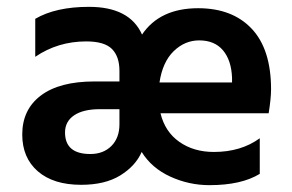

<svg xmlns="http://www.w3.org/2000/svg" viewBox="-20 -536 852 561"><path d="M394 -92Q376 -51 331.5 -23.5Q287 4 217 4Q136 4 90.5 -35.5Q45 -75 45 -143Q45 -216 99.5 -257Q154 -298 256 -298H329V-329Q329 -371 307 -393Q285 -415 232 -415Q149 -415 83 -370V-481Q143 -516 240 -516Q359 -516 395 -435Q447 -512 559 -512Q659 -512 715.5 -452Q772 -392 772 -275Q772 -249 765 -205H449Q462 -151 504 -121.5Q546 -92 605 -92Q684 -92 739 -132V-28Q685 5 592 5Q532 5 477.5 -20Q423 -45 394 -92ZM170 -149Q170 -86 244 -86Q282 -86 305.5 -109.5Q329 -133 329 -173V-217H272Q223 -217 196.5 -199Q170 -181 170 -149ZM562 -418Q520 -418 487.5 -386.5Q455 -355 446 -295H658V-309Q656 -360 631.5 -389Q607 -418 562 -418Z"/></svg>

Font: Hind Vadodara SemiBold
Style: Regular
Weight: 600
Designer: Hitesh Malaviya
Foundry: Indian Type Foundry
Version: Version 1.001;PS 1.0;hotconv 1.0.86;makeotf.lib2.5.63406; tt